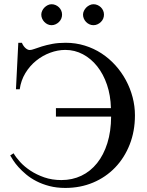

<svg xmlns="http://www.w3.org/2000/svg" viewBox="-20 -882 701 917"><path d="M624.5 -331.1Q624.5 -255.4 599.4 -191.7Q574.2 -127.9 529.8 -81.8Q485.4 -35.6 424.6 -10Q363.8 15.6 292 15.6Q250.5 15.6 216.1 6.6Q181.6 -2.4 154.1 -16.6Q126.5 -30.8 105.2 -48.6Q84 -66.4 68.6 -83.5Q53.2 -100.6 43.5 -115.7Q33.7 -130.9 28.8 -139.6L44.9 -149.9Q55.7 -130.9 76.2 -108.4Q96.7 -85.9 125.5 -66.9Q154.3 -47.9 191.4 -34.9Q228.5 -22 273.4 -22Q325.2 -22 368.7 -42.7Q412.1 -63.5 443.6 -102.8Q475.1 -142.1 492.7 -198.2Q510.3 -254.4 510.7 -325.2H247.1V-365.7H509.8Q508.3 -426.3 491 -477.3Q473.6 -528.3 444.3 -565.2Q415 -602.1 376 -622.8Q336.9 -643.6 292 -643.6Q255.9 -643.6 219.5 -630.1Q183.1 -616.7 152.6 -592Q122.1 -567.4 101.1 -532.7Q80.1 -498 74.2 -455.6H56.2L67.4 -677.7H84.5Q91.3 -661.6 101.8 -652.3Q112.3 -643.1 122.1 -643.1Q130.4 -643.1 144.8 -648.4Q159.2 -653.8 180.4 -660.4Q201.7 -667 230 -672.4Q258.3 -677.7 293.5 -677.7Q341.3 -677.7 384.8 -664.3Q428.2 -650.9 464.8 -627Q501.5 -603 531 -570.3Q560.5 -537.6 581.3 -499Q602.1 -460.4 613.3 -417.7Q624.5 -375 624.5 -331.1ZM276.4 -812Q276.4 -801.8 272.5 -792.7Q268.6 -783.7 261.5 -776.9Q254.4 -770 245.4 -765.9Q236.3 -761.7 226.1 -761.7Q216.3 -761.7 207.5 -765.9Q198.7 -770 191.9 -777.1Q185.1 -784.2 181.2 -793.2Q177.2 -802.2 177.2 -812Q177.2 -821.3 181.4 -830.3Q185.5 -839.4 192.4 -846.2Q199.2 -853 208 -857.4Q216.8 -861.8 226.1 -861.8Q236.3 -861.8 245.4 -857.9Q254.4 -854 261.5 -847.2Q268.6 -840.3 272.5 -831.3Q276.4 -822.3 276.4 -812ZM476.6 -812Q476.6 -801.8 472.7 -792.7Q468.8 -783.7 461.7 -776.9Q454.6 -770 445.6 -765.9Q436.5 -761.7 426.3 -761.7Q416 -761.7 407 -765.9Q397.9 -770 391.1 -777.1Q384.3 -784.2 380.4 -793.2Q376.5 -802.2 376.5 -812Q376.5 -821.3 380.9 -830.3Q385.3 -839.4 392.1 -846.2Q398.9 -853 408 -857.4Q417 -861.8 426.3 -861.8Q436.5 -861.8 445.6 -857.9Q454.6 -854 461.7 -847.2Q468.8 -840.3 472.7 -831.3Q476.6 -822.3 476.6 -812Z"/></svg>

Font: Doulos SIL Cyr
Style: Regular
Weight: 400
Designer: Walt Agee, Victor Gaultney, Peter Martin, Debbi Hosken, Becca Hirsbrunner
Foundry: SIL International
Version: Version 5.000